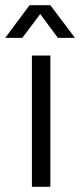

<svg xmlns="http://www.w3.org/2000/svg" viewBox="-43 -720 309 740"><path d="M-23 -574H43L112 -666L180 -574H246L151 -700H71ZM80 0H151V-506H80Z"/></svg>

Font: Arthouse Owned
Style: Regular
Weight: 400
Designer: Jeremy Tribby
Foundry: Tribby Type
Version: Version 1.000;PS 001.000;hotconv 1.0.88;makeotf.lib2.5.64775